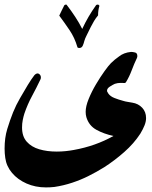

<svg xmlns="http://www.w3.org/2000/svg" viewBox="-25 -816 660 836"><path d="M408 -791Q402 -772 402 -749Q392 -737 384.5 -724.5Q377 -712 370 -698Q358 -673 351.5 -660.5Q345 -648 342 -637Q340 -628 335.5 -617.5Q331 -607 320 -607Q313 -607 312 -611Q300 -652 278 -684.5Q256 -717 233 -748Q238 -759 244 -771Q250 -783 255 -793Q257 -795 261 -796Q265 -797 266 -794Q286 -768 303 -742Q320 -716 333 -690Q358 -744 393 -793Q395 -796 401 -796H402Q403 -796 403 -795.5Q403 -795 404 -795ZM573 -572Q573 -569 572.5 -567.5Q572 -566 571 -563Q559 -538 548.5 -510Q538 -482 524 -459Q521 -454 516 -454.5Q511 -455 505 -455H499Q487 -455 475 -451Q466 -447 453.5 -439Q441 -431 441 -421Q441 -417 443.5 -414Q446 -411 447 -408Q456 -396 474 -389Q492 -382 511 -377Q520 -374 530.5 -372.5Q541 -371 551 -369Q577 -365 594 -347Q611 -329 611 -302Q611 -287 604.5 -270.5Q598 -254 586 -234Q558 -191 516 -154Q474 -117 429 -88Q413 -78 395 -68Q377 -58 359 -49Q327 -33 289.5 -20.5Q252 -8 212 -2Q203 -1 194 -0.5Q185 0 175 0Q129 0 90.5 -17Q52 -34 27.5 -63Q3 -92 -2 -128Q-5 -148 -5 -169Q-5 -216 6.5 -254Q18 -292 32 -327Q45 -359 62.5 -389Q80 -419 96 -446Q104 -459 111 -469.5Q118 -480 125 -489Q136 -500 144.5 -494.5Q153 -489 153 -479Q153 -476 152.5 -474Q152 -472 151 -470Q134 -434 114.5 -398Q95 -362 81 -321Q77 -308 74 -293Q71 -278 71 -261Q71 -222 91.5 -199Q112 -176 146 -166Q180 -156 222 -156Q242 -156 261 -158Q280 -160 296 -163Q391 -180 469 -224Q427 -233 394.5 -251Q362 -269 351 -306Q348 -317 348 -329Q348 -353 361 -385Q374 -417 393 -449Q412 -481 430 -506Q448 -531 458 -541Q466 -549 474.5 -556Q483 -563 493 -570Q514 -587 546 -590Q553 -590 563 -587.5Q573 -585 573 -572Z"/></svg>

Font: Aref Ruqaa Ink
Style: Bold
Weight: 700
Designer: Abdullah Aref
Version: Version 1.005